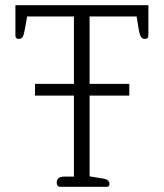

<svg xmlns="http://www.w3.org/2000/svg" viewBox="-20 -715 627 735"><path d="M197 -17Q197 -27 204.5 -33Q212 -39 226 -39H263V-349H114V-394H263V-652H84L74 -597Q71 -580 66 -573Q61 -566 52 -566Q39 -566 39 -579V-695H548V-579Q548 -566 534 -566Q525 -566 520 -573.5Q515 -581 512 -597L503 -652H323V-394H475V-349H323V-40L377 -31Q399 -27 399 -11Q399 0 390 0H210Q204 0 200.5 -4.5Q197 -9 197 -17Z"/></svg>

Font: Maitree Light
Style: Regular
Weight: 300
Designer: CadsonDemak Team
Foundry: CadsonDemak
Version: Version 1.001